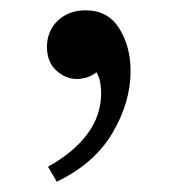

<svg xmlns="http://www.w3.org/2000/svg" viewBox="-20 -163 337 372"><path d="M167 -23Q150 -10 129 -10Q107 -10 89 -26.5Q71 -43 71 -72Q71 -103 92 -123Q113 -143 146 -143Q189 -143 211 -108Q233 -73 233 -25Q233 35 198 94.5Q163 154 90 189L73 160Q122 133 149 97Q176 61 176 17Q176 10 174.5 -1Q173 -12 167 -23Z"/></svg>

Font: Tiro Kannada
Style: Regular
Weight: 400
Designer: Kannada: John Hudson & Fiona Ross. Latin: John Hudson.
Foundry: Tiro Typeworks Ltd.
Version: Version 1.52